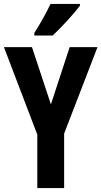

<svg xmlns="http://www.w3.org/2000/svg" viewBox="-20 -953 514 973"><path d="M385 -924V-933H236C215 -889 188 -839 154 -786V-773H247C293 -816 358 -887 385 -924ZM238 -424 142 -714H0L169 -271V0H305V-276L474 -714H333Z"/></svg>

Font: Noto Sans Myanmar UI ExtraCondensed
Style: Bold
Weight: 700
Width: 2
Designer: Monotype Design Team
Foundry: Monotype Imaging Inc.
Version: Version 2.103